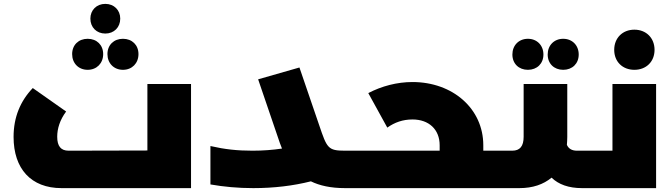

<svg xmlns="http://www.w3.org/2000/svg" viewBox="-20 -970 3463 990"><path d="M523 -797C568 -797 600 -829 600 -874C600 -918 568 -950 523 -950C478 -950 446 -918 446 -874C446 -829 478 -797 523 -797ZM432 -610C479 -610 512 -644 512 -691C512 -738 479 -770 432 -770C385 -770 352 -738 352 -691C352 -644 385 -610 432 -610ZM534 -691C534 -644 567 -610 614 -610C661 -610 694 -644 694 -691C694 -738 661 -770 614 -770C567 -770 534 -738 534 -691ZM740 -537V-194L334 -193C294 -193 275 -216 275 -265C275 -307 289 -352 321 -395L149 -516C85 -449 50 -366 50 -264C50 -100 140 0 297 0H965V-537Z M1835 -193H1759C1671 -193 1666 -206 1626 -324L1524 -622L1311 -561L1413 -262C1419 -243 1426 -224 1434 -204C1387 -197 1337 -193 1282 -193C1203 -193 1139 -200 1065 -217V-19C1133 -7 1207 0 1286 0C1392 0 1492 -12 1583 -35C1628 -13 1685 0 1759 0H1835C1846 0 1855 -38 1855 -98C1855 -155 1846 -193 1835 -193Z M2561 -193H2472V-221C2472 -410 2314 -547 2107 -547C2027 -547 1948 -526 1879 -490L1977 -312C2015 -339 2057 -354 2107 -354C2191 -354 2247 -303 2247 -221V-193H1835C1824 -193 1815 -155 1815 -98C1815 -38 1824 0 1835 0H2561C2572 0 2581 -38 2581 -98C2581 -155 2572 -193 2561 -193Z M2702 -610C2749 -610 2782 -642 2782 -689C2782 -736 2749 -770 2702 -770C2655 -770 2622 -736 2622 -689C2622 -642 2655 -610 2702 -610ZM2884 -610C2931 -610 2964 -642 2964 -689C2964 -736 2931 -770 2884 -770C2837 -770 2804 -736 2804 -689C2804 -642 2837 -610 2884 -610ZM3031 -193H2955C2929 -193 2912 -203 2903 -223C2904 -236 2905 -250 2905 -264V-537H2680V-265C2680 -216 2661 -193 2621 -193H2561C2550 -193 2541 -155 2541 -98C2541 -38 2550 0 2561 0H2658C2727 0 2782 -19 2824 -54C2860 -19 2912 0 2981 0H3031C3042 0 3051 -38 3051 -98C3051 -155 3042 -193 3031 -193Z M3251 -610C3312 -610 3355 -652 3355 -713C3355 -774 3312 -817 3251 -817C3190 -817 3147 -774 3147 -713C3147 -652 3190 -610 3251 -610ZM3138 -537V-193H3031C3020 -193 3011 -155 3011 -98C3011 -38 3020 0 3031 0H3363V-537Z"/></svg>

Font: Montserrat-Arabic Black
Style: Regular
Weight: 900
Designer: Mohamed Gaber
Foundry: Kief Type Foundry
Version: Version 5.008;PS 005.008;hotconv 1.0.88;makeotf.lib2.5.64775